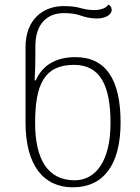

<svg xmlns="http://www.w3.org/2000/svg" viewBox="-20 -790 598 820"><path d="M291 10C421 10 495 -85 495 -267C495 -449 433 -546 302 -546C216 -546 160 -509 133 -447H128C130 -484 131 -522 131 -551V-592C131 -696 189 -734 252 -734C281 -734 302 -731 320 -725C343 -717 366 -711 393 -711C429 -711 457 -726 457 -748C457 -759 451 -768 442 -770C434 -756 412 -747 382 -747C362 -747 345 -750 326 -755C306 -761 283 -764 252 -764C167 -764 89 -710 89 -588V-267C89 -85 165 10 291 10ZM299 -20C183 -20 130 -111 130 -265C130 -429 169 -513 296 -513C408 -513 452 -425 452 -264C452 -106 391 -20 299 -20Z"/></svg>

Font: Noto Serif Georgian ExtraLight
Style: Regular
Weight: 200
Designer: Monotype Design Team, Akaki Razmadze
Foundry: Google LLC
Version: Version 2.003